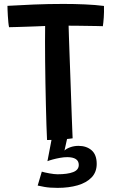

<svg xmlns="http://www.w3.org/2000/svg" viewBox="-20 -688 560 953"><path d="M266 244.5Q227 244.5 200.8 239.8Q174.5 235 167 233L187.5 164Q200.5 168 225.2 172.5Q250 177 265.5 177Q315.5 177 343.2 166.2Q371 155.5 371 130.5Q371 111 356.2 101.5Q341.5 92 313.5 92Q297 92 277.8 95.5Q258.5 99 242 103.5Q225.5 108 215.5 112L237.5 -3.5L315 -8L300 59.5Q308 50.5 327.8 43.2Q347.5 36 369.5 36Q409.5 36 434.8 58Q460 80 460 125.5Q460 166 434.8 192.5Q409.5 219 365.5 231.8Q321.5 244.5 266 244.5ZM25 -553Q23 -561.5 21.5 -576.8Q20 -592 19 -608.8Q18 -625.5 17.5 -639.2Q17 -653 17 -659Q74 -662.5 147 -665.5Q220 -668.5 294.5 -668.5Q349 -668.5 401 -666.2Q453 -664 496 -658.5Q497 -628.5 495 -600.8Q493 -573 490.5 -558Q480 -558.5 459.5 -558.8Q439 -559 414 -559.5Q389 -560 364 -560.2Q339 -560.5 320.5 -560.5Q321 -542 322.2 -504.5Q323.5 -467 325.2 -417.8Q327 -368.5 329 -314Q331 -259.5 332.8 -206.8Q334.5 -154 336.2 -110Q338 -66 339 -37Q340 -8 340.5 -1.5Q325.5 1 301 3Q276.5 5 252.2 6Q228 7 213.5 7Q212 -23 210.5 -68Q209 -113 207.8 -166.5Q206.5 -220 205.5 -276.5Q204.5 -333 204 -386.2Q203.5 -439.5 203.5 -483Q203.5 -505.5 203.8 -524.8Q204 -544 204 -559Q185.5 -558 161.8 -557.2Q138 -556.5 113.2 -555.5Q88.5 -554.5 65.8 -554Q43 -553.5 25 -553Z"/></svg>

Font: Grandstander Thin Medium
Style: Regular
Weight: 500
Version: Version 1.200